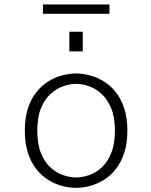

<svg xmlns="http://www.w3.org/2000/svg" viewBox="-20 -848 690 878"><path d="M328 11Q296.5 11 263.8 2.2Q231 -6.5 200.5 -25.5Q170 -44.5 145.8 -75.2Q121.5 -106 107.5 -149.5Q93.5 -193 93.5 -251Q93.5 -308.5 107.5 -352Q121.5 -395.5 145.8 -426Q170 -456.5 200.5 -475.5Q231 -494.5 263.8 -503.2Q296.5 -512 328 -512Q359 -512 391.8 -503.2Q424.5 -494.5 455.2 -475.5Q486 -456.5 510 -426Q534 -395.5 548.2 -352Q562.5 -308.5 562.5 -251Q562.5 -193 548.2 -149.5Q534 -106 510 -75.2Q486 -44.5 455.2 -25.5Q424.5 -6.5 391.8 2.2Q359 11 328 11ZM328 -36.5Q355.5 -36.5 386.2 -46.8Q417 -57 444 -81.2Q471 -105.5 488.2 -147.2Q505.5 -189 505.5 -251Q505.5 -312.5 488.2 -353.5Q471 -394.5 444 -419Q417 -443.5 386.2 -454Q355.5 -464.5 328 -464.5Q300.5 -464.5 269.8 -454Q239 -443.5 211.8 -419Q184.5 -394.5 167.5 -353.5Q150.5 -312.5 150.5 -251Q150.5 -189 167.5 -147.2Q184.5 -105.5 211.8 -81.2Q239 -57 269.8 -46.8Q300.5 -36.5 328 -36.5ZM297 -703H358.5V-613H297ZM176.5 -785V-827.5H480.5V-785Z"/></svg>

Font: Trispace Thin ExtraLight
Style: Regular
Weight: 250
Version: Version 1.210